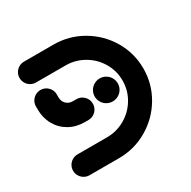

<svg xmlns="http://www.w3.org/2000/svg" viewBox="-123 -639 755 759"><g transform="rotate(-30 254.5 -259.5)"><path d="M30 -47.8Q30 -60.7 36.5 -71.7Q43 -82.6 53.9 -88.9Q64.8 -95.2 77.8 -95.2H211.9Q256.7 -95.2 294.8 -117.2Q333 -139.3 355.4 -177Q377.8 -214.8 377.8 -259.3Q377.8 -303.7 355.4 -341.5Q333 -379.3 294.8 -401.3Q256.7 -423.3 211.9 -423.3H77.8Q64.8 -423.3 53.9 -429.6Q43 -435.9 36.5 -447Q30 -458.1 30 -471.1Q30 -484.1 36.5 -495Q43 -505.9 53.9 -512.2Q64.8 -518.5 77.8 -518.5H211.9Q282.6 -518.5 342.6 -483.5Q402.6 -448.5 437.8 -388.9Q473 -329.3 473 -259.3Q473 -189.3 437.8 -129.6Q402.6 -70 342.6 -35Q282.6 0 211.9 0H77.8Q64.8 0 53.9 -6.3Q43 -12.6 36.5 -23.7Q30 -34.8 30 -47.8ZM30 -327.8V-341.5Q30 -354.4 36.5 -365.4Q43 -376.3 53.9 -382.6Q64.8 -388.9 77.8 -388.9Q97.4 -388.9 111.3 -375Q125.2 -361.1 125.2 -341.5V-327.8Q125.2 -309.6 136.9 -298Q148.5 -286.3 166.7 -286.3H183Q202.6 -286.3 216.5 -272.4Q230.4 -258.5 230.4 -238.9Q230.4 -225.9 224.1 -215Q217.8 -204.1 206.9 -197.6Q195.9 -191.1 183 -191.1H166.7Q127.4 -191.1 96.3 -208.7Q65.2 -226.3 47.6 -257.6Q30 -288.9 30 -327.8ZM250.7 -258.9Q250.7 -273 257.8 -285.2Q264.8 -297.4 277 -304.4Q289.3 -311.5 303.3 -311.5Q317.4 -311.5 329.6 -304.4Q341.9 -297.4 348.9 -285.2Q355.9 -273 355.9 -258.9Q355.9 -244.8 348.9 -232.8Q341.9 -220.7 329.6 -213.7Q317.4 -206.7 303.3 -206.7Q289.3 -206.7 277 -213.7Q264.8 -220.7 257.8 -232.8Q250.7 -244.8 250.7 -258.9Z"/></g></svg>

Font: 26F Galaxy Hebrew Extra Bold
Style: Regular
Weight: 800
Designer: C₂₉H₂₅N₃O₅
Version: Version 1.000